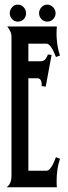

<svg xmlns="http://www.w3.org/2000/svg" viewBox="-20 -796 287 816"><path d="M7.8 0Q19.5 -8.3 24.2 -20.8Q28.8 -33.2 28.8 -46.4V-639.6Q28.8 -652.3 23.4 -663.3Q18.1 -674.3 10.7 -683.6H221.7Q218.8 -652.8 221.9 -621.3Q225.1 -589.8 234.9 -560.1L217.8 -553.7Q215.3 -559.6 211.4 -569.1Q207.5 -578.6 202.4 -587.6Q197.3 -596.7 190.7 -603.5Q184.1 -610.4 176.3 -610.4H100.6V-535.6H152.8Q165.5 -535.6 172.9 -544.4Q180.2 -553.2 183.6 -564.5L199.2 -562.5L174.3 -427.7L157.2 -430.2Q157.7 -435.1 157.2 -440.7Q156.7 -446.3 155 -451.4Q153.3 -456.5 149.4 -460Q145.5 -463.4 139.2 -463.4H100.6V-70.3H176.3Q184.1 -70.3 190.7 -77.1Q197.3 -84 202.4 -93.3Q207.5 -102.5 211.4 -112.3Q215.3 -122.1 217.8 -127.9L234.9 -121.1Q227.5 -99.1 224.1 -75.7Q220.7 -52.2 220.7 -28.8Q220.7 -21.5 220.7 -14.2Q220.7 -6.8 221.7 0ZM146 -739.7Q146 -753.9 156 -765.1Q166 -776.4 181.2 -776.4Q188.5 -776.4 194.8 -773.2Q201.2 -770 206.1 -764.9Q210.9 -759.8 213.6 -753.2Q216.3 -746.6 216.3 -739.7Q216.3 -725.6 206.1 -714.8Q195.8 -704.1 181.2 -704.1Q166 -704.1 156 -714.8Q146 -725.6 146 -739.7ZM21.5 -739.7Q21.5 -753.9 31.2 -765.1Q41 -776.4 55.7 -776.4Q70.8 -776.4 80.8 -765.1Q90.8 -753.9 90.8 -739.7Q90.8 -724.6 80.8 -714.4Q70.8 -704.1 55.7 -704.1Q41 -704.1 31.2 -714.8Q21.5 -725.6 21.5 -739.7Z"/></svg>

Font: XAYAX
Style: Regular
Weight: 400
Designer: Peter Wiegel
Foundry: Peter Wiegel
Version: Version 1.000 2009 initial release